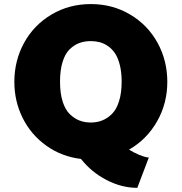

<svg xmlns="http://www.w3.org/2000/svg" viewBox="-20 -761 884 934"><path d="M607.9 -33.2Q630.9 -18.6 654.5 -8.8Q678.2 1 690.7 3.4Q703.1 5.9 704.1 4.9L647.9 152.8Q572.3 152.8 498.5 114.7Q424.8 76.7 374 12.2Q280.3 1 205.8 -52Q131.3 -105 90.6 -186.5Q49.8 -268.1 49.8 -362.8Q49.8 -466.3 97.4 -553Q145 -639.6 230.7 -690.4Q316.4 -741.2 421.9 -741.2Q527.3 -741.2 613 -690.4Q698.7 -639.6 746.3 -553Q793.9 -466.3 793.9 -362.8Q793.9 -257.8 743.9 -170.2Q693.8 -82.5 607.9 -33.2ZM421.9 -561Q391.6 -561 366.7 -552Q341.8 -543 319.6 -522Q297.4 -501 284.7 -460.7Q272 -420.4 272 -363.8Q272 -307.6 284.7 -267.3Q297.4 -227.1 319.6 -205.6Q341.8 -184.1 366.9 -174.6Q392.1 -165 421.9 -165Q450.7 -165 475.8 -174.6Q501 -184.1 523.4 -205.6Q545.9 -227.1 558.8 -267.6Q571.8 -308.1 571.8 -363.8Q571.8 -409.2 563 -444.3Q554.2 -479.5 539.8 -501.2Q525.4 -522.9 505.4 -536.6Q485.4 -550.3 465.1 -555.7Q444.8 -561 421.9 -561Z"/></svg>

Font: Stilu Bold
Style: Regular
Weight: 700
Designer: Genilson Lima Santos
Foundry: Genilson Lima Santos
Version: Version 1.200;PS 001.200;hotconv 1.0.88;makeotf.lib2.5.64775